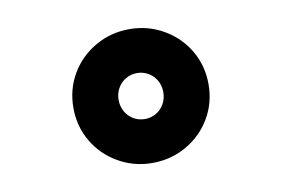

<svg xmlns="http://www.w3.org/2000/svg" viewBox="-53 -904 857 583"><g transform="rotate(-10 375.0 -612.5)"><path d="M166.7 -612.3Q166.7 -669.6 194.3 -716.5Q221.9 -763.4 269.9 -791Q317.9 -818.6 375.1 -818.6Q432.2 -818.6 480.1 -791Q528.1 -763.4 555.7 -716.5Q583.3 -669.6 583.3 -612.3Q583.3 -555.1 555.7 -508.2Q528.1 -461.3 480.1 -433.7Q432.1 -406.1 374.9 -406.1Q317.8 -406.1 269.9 -433.7Q221.9 -461.3 194.3 -508.2Q166.7 -555.1 166.7 -612.3ZM443.9 -612.3Q443.9 -632.1 434.8 -648.3Q425.8 -664.5 409.9 -673.8Q394.1 -683.2 375 -683.2Q355.9 -683.2 340.1 -673.8Q324.2 -664.5 315.2 -648.3Q306.1 -632.1 306.1 -612.3Q306.1 -592.6 315.2 -576.4Q324.2 -560.2 340.1 -550.8Q355.9 -541.5 375 -541.5Q394.1 -541.5 409.9 -550.8Q425.8 -560.2 434.8 -576.4Q443.9 -592.6 443.9 -612.3Z"/></g></svg>

Font: Martian Mono VF sWd Rg
Style: Regular
Weight: 400
Width: 6
Monospace: yes
Designer: Roman Shamin
Foundry: Evil Martians
Version: Version 1.100